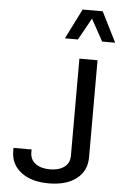

<svg xmlns="http://www.w3.org/2000/svg" viewBox="-62 -998 664 1046"><g transform="rotate(5 269.5 -475.5)"><path d="M539.1 -790H467.8L401.9 -909.7L335.4 -790H264.2L346.7 -954.6H456.5ZM245.1 4.9Q149.4 4.9 93.3 -38.3Q37.1 -81.5 37.1 -155.3V-170.9H136.2V-155.3Q136.2 -115.7 165.8 -93.8Q195.3 -71.8 244.6 -71.8Q293.9 -71.8 323.2 -93.8Q352.5 -115.7 352.5 -155.3V-686.5H451.7V-155.3Q451.7 -81.1 396.2 -38.1Q340.8 4.9 245.1 4.9Z"/></g></svg>

Font: Estedad-FD Medium
Style: Regular
Weight: 500
Designer: Amin Abedi
Version: Version 7.3